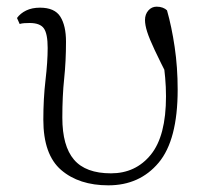

<svg xmlns="http://www.w3.org/2000/svg" viewBox="-20 -542 611 576"><path d="M305 14Q217 14 163.5 -32Q110 -78 110 -183Q110 -246 116.5 -301.5Q123 -357 123 -398Q123 -441 111.5 -457Q100 -473 69 -473Q61 -473 53 -472.5Q45 -472 39 -470L31 -488Q41 -502 58.5 -510.5Q76 -519 100 -519Q144 -519 161 -492Q178 -465 178 -417Q178 -358 172.5 -306Q167 -254 167 -189Q167 -104 202 -63Q237 -22 313 -22Q387 -22 432.5 -78Q478 -134 478 -253Q478 -281 475.5 -309Q473 -337 468 -373L483 -370L488 -303Q460 -358 444 -392Q428 -426 421.5 -446.5Q415 -467 415 -482Q415 -499 425 -510.5Q435 -522 450 -522Q460 -522 468 -519Q476 -516 481 -511Q495 -462 504 -401Q513 -340 513 -273Q513 -122 456 -54Q399 14 305 14Z"/></svg>

Font: Noto Serif TC
Style: Regular
Weight: 200
Designer: Ryoko NISHIZUKA 西塚涼子 (kana & ideographs); Frank Grießhammer (Latin, Greek & Cyrillic); Wenlong ZHANG 张文龙 (bopomofo); San
Foundry: Adobe
Version: Version 2.001;hotconv 1.1.0;makeotfexe 2.6.0